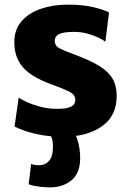

<svg xmlns="http://www.w3.org/2000/svg" viewBox="-20 -584 555 831"><path d="M43 -37 61 -162Q69 -155 94.2 -143.2Q119.5 -131.5 154 -122.2Q188.5 -113 225 -113Q268.5 -112.5 287.2 -122.2Q306 -132 306 -153Q306 -175 276.5 -189Q247 -203 205 -218Q113.5 -251 77.5 -294.8Q41.5 -338.5 42 -402Q42 -456 73.2 -492Q104.5 -528 157 -546Q209.5 -564 273 -564Q341.5 -564 387.5 -552.2Q433.5 -540.5 452 -530L436 -403Q426 -412 404.5 -422Q383 -432 356 -439Q329 -446 302 -446Q255.5 -446 236.2 -436.5Q217 -427 217 -408Q217 -385.5 237.5 -375Q258 -364.5 302 -348Q368 -324 408.2 -299.5Q448.5 -275 466.8 -244Q485 -213 485 -169Q485 -82 420.8 -37Q356.5 8 250 8Q204 8 162.5 0.8Q121 -6.5 89.8 -17Q58.5 -27.5 43 -37ZM104 213 115 125Q122 128.5 131 129.8Q140 131 152 131Q175.5 131 192 112.5Q208.5 94 209 58Q210 28.5 204 12.8Q198 -3 191 -15L269 -17L295 -15Q306 -5.5 313.2 14.8Q320.5 35 324 59.2Q327.5 83.5 327 105Q325.5 168 288 197.5Q250.5 227 197 227Q182.5 227 163.2 225.2Q144 223.5 127.2 220.2Q110.5 217 104 213Z"/></svg>

Font: Merriweather Sans ExtraBold
Style: Regular
Weight: 800
Designer: Eben Sorkin
Foundry: Eben Sorkin
Version: Version 2.001; ttfautohint (v1.8.3)